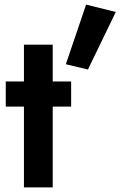

<svg xmlns="http://www.w3.org/2000/svg" viewBox="-20 -814 523 834"><path d="M354 -794 483 -762 362 -512 266 -535ZM5 -460H84V-620H209V-460H289V-351H209V0H84V-351H5Z"/></svg>

Font: Jost* Semi
Style: Regular
Weight: 600
Version: Version 3.7